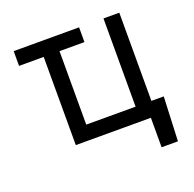

<svg xmlns="http://www.w3.org/2000/svg" viewBox="-124 -672 964 956"><g transform="rotate(-20 358.0 -194.0)"><path d="M392 -545.5H45.5V-467.3H176.1V0H573.9V156.2H660.5L670.5 -78.1H605.1V-545.5H521.3V-78.1H259.9V-467.3H392Z"/></g></svg>

Font: Magic Ui Pro
Style: Regular
Weight: 400
Designer: Stefan Endress, Andreas Faust
Version: Version 1.000;FEAKit 1.0